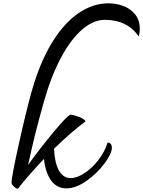

<svg xmlns="http://www.w3.org/2000/svg" viewBox="-20 -1128 866 1162"><path d="M826 -954Q826 -942 824 -928.5Q822 -915 819 -908Q750 -1008 615 -1008Q546 -1008 478 -950Q410 -892 350 -780.5Q290 -669 246 -514Q213 -396 193.5 -318Q174 -240 150 -130Q221 -229 306.5 -331.5Q392 -434 407 -434Q421 -434 455.5 -421.5Q490 -409 498 -394Q408 -326 307 -228Q311 -141 337 -95.5Q363 -50 408 -50Q444 -50 489.5 -79Q535 -108 574 -157.5Q613 -207 631 -265Q644 -265 650.5 -256.5Q657 -248 657 -235Q657 -198 612 -138Q567 -78 503 -33Q439 12 382 12Q324 12 289.5 -35.5Q255 -83 246 -166Q174 -91 104 -6Q102 -3 96 5.5Q90 14 86 14Q78 14 64.5 1.5Q51 -11 50 -20Q48 -49 92.5 -250Q137 -451 172 -576Q220 -746 292 -865.5Q364 -985 452.5 -1046.5Q541 -1108 637 -1108Q683 -1108 726 -1092Q769 -1076 797.5 -1041.5Q826 -1007 826 -954Z"/></svg>

Font: Charmonman
Style: Bold
Weight: 700
Designer: Ekaluck Peanpanawate
Foundry: Cadson Demak Co.,Ltd.
Version: Version 1.000; ttfautohint (v1.6)